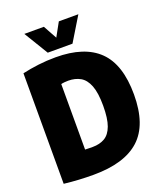

<svg xmlns="http://www.w3.org/2000/svg" viewBox="-170 -1062 1006 1182"><g transform="rotate(-20 333.0 -470.5)"><path d="M236 10Q138.5 10 44 -1V-725Q95 -736.5 149.8 -743.2Q204.5 -750 263 -750Q451.5 -750 545.2 -658.2Q639 -566.5 639 -370Q639 -172 539.2 -81Q439.5 10 236 10ZM290 -153Q336 -153 369 -172.2Q402 -191.5 419.5 -238.8Q437 -286 437 -370Q437 -454.5 418.5 -502Q400 -549.5 366.2 -568.8Q332.5 -588 287 -588Q276.5 -588 262.8 -586.8Q249 -585.5 240 -583V-154Q256.5 -153.5 269.2 -153.2Q282 -153 290 -153ZM228 -793 132 -951H260L309 -862L358 -951H486L390 -793Z"/></g></svg>

Font: Encode Sans Condensed Black
Style: Regular
Weight: 900
Width: 3
Designer: Multiple Designers
Foundry: Impallari Type
Version: Version 3.000; ttfautohint (v1.8.3) -l 8 -r 50 -G 200 -x 14 